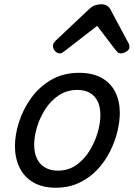

<svg xmlns="http://www.w3.org/2000/svg" viewBox="-20 -860 629 899"><path d="M241 19Q179 19 136 -6Q93 -31 71.5 -75.5Q50 -120 50 -176Q50 -229 69 -288.5Q88 -348 125.5 -400.5Q163 -453 219.5 -486Q276 -519 351 -519Q413 -519 455.5 -495.5Q498 -472 519.5 -429.5Q541 -387 541 -331Q541 -291 529.5 -243.5Q518 -196 494.5 -149.5Q471 -103 435 -65Q399 -27 350.5 -4Q302 19 241 19ZM251 -61Q300 -61 337 -87Q374 -113 399 -153.5Q424 -194 437 -238.5Q450 -283 450 -321Q450 -360 437 -386Q424 -412 400 -425.5Q376 -439 343 -439Q293 -439 255 -413.5Q217 -388 191.5 -348Q166 -308 153 -264Q140 -220 140 -183Q140 -144 153.5 -116.5Q167 -89 192 -75Q217 -61 251 -61ZM260 -610Q247 -610 237.5 -621Q228 -632 228 -644Q228 -653 232 -659Q236 -665 240 -669L398 -818Q412 -831 426 -835.5Q440 -840 456 -840Q469 -840 480.5 -833.5Q492 -827 498 -814L580 -661Q584 -654 585 -649Q586 -644 586 -639Q586 -627 571.5 -618.5Q557 -610 547 -610Q537 -610 531.5 -615Q526 -620 521 -626L435 -739L288 -625Q282 -621 275 -615.5Q268 -610 260 -610Z"/></svg>

Font: Playwrite AU TAS
Style: Regular
Weight: 400
Designer: Veronika Burian, José Scaglione
Foundry: TypeTogether
Version: Version 1.002